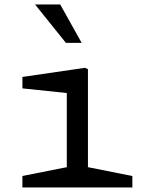

<svg xmlns="http://www.w3.org/2000/svg" viewBox="-20 -826 660 846"><path d="M78.7 -50.5 296.7 -93.8 274.3 -52.2V-445.5L300.3 -413.5L78.8 -436.5V-487L354.3 -527.2L367.5 -521.2V-52.2L345.2 -93.8L563.2 -50.5V0H78.7ZM134.5 -806.2H245.3L339.8 -637.2H270.3Z"/></svg>

Font: Monaspace Xenon Var
Style: Regular
Weight: 400
Designer: Riley Cran and the Lettermatic Team
Version: Version 1.000 (Monaspace Xenon Var)